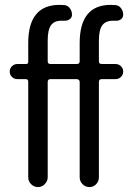

<svg xmlns="http://www.w3.org/2000/svg" viewBox="-20 -760 540 780"><path d="M50.8 -438.5Q38.1 -438.5 28.8 -447.3Q19.5 -456.1 19.5 -469.2Q19.5 -482.4 28.8 -491.2Q38.1 -500 50.8 -500H85.9Q94.7 -500 94.7 -508.8V-585Q94.7 -740.2 221.7 -740.2Q234.4 -740.2 241.2 -739.3Q254.9 -738.3 263.7 -726.6Q272.5 -714.8 272.5 -700.2Q272.5 -688.5 262.7 -681.6Q252.9 -674.8 240.2 -675.8H228.5Q200.2 -675.8 187 -657.2Q173.8 -638.7 173.8 -595.7V-510.7Q173.8 -500 184.6 -500H292Q303.7 -500 303.7 -510.7V-585Q303.7 -740.2 429.7 -740.2Q442.4 -740.2 449.2 -739.3Q462.9 -738.3 471.7 -726.6Q480.5 -714.8 480.5 -700.2Q480.5 -688.5 471.2 -681.6Q461.9 -674.8 449.2 -675.8H438.5Q409.2 -675.8 395.5 -657.2Q381.8 -638.7 381.8 -595.7V-510.7Q381.8 -500 393.6 -500H449.2Q461.9 -500 471.2 -491.2Q480.5 -482.4 480.5 -469.2Q480.5 -456.1 471.2 -447.3Q461.9 -438.5 449.2 -438.5H393.6Q381.8 -438.5 381.8 -426.8V-40Q381.8 -23.4 370.6 -11.7Q359.4 0 343.3 0Q327.1 0 315.4 -11.7Q303.7 -23.4 303.7 -40V-426.8Q303.7 -437.5 292 -438.5H184.6Q173.8 -438.5 173.8 -426.8V-40Q173.8 -24.4 162.1 -12.2Q150.4 0 134.3 0Q118.2 0 106.4 -11.7Q94.7 -23.4 94.7 -40V-428.7Q94.7 -437.5 85.9 -438.5Z"/></svg>

Font: Rounded-X Mgen+ 1mn regular
Style: Regular
Weight: 400
Designer: [Source Han Sans]
Ryoko NISHIZUKA  (kana & ideographs); Paul D. Hunt (Latin, Greek & Cyrillic); Wenlong ZHANG  (bopomofo
Version: Version 1.059.20150602